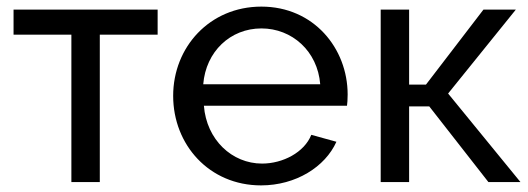

<svg xmlns="http://www.w3.org/2000/svg" viewBox="-20 -551 1599 581"><path d="M282 -446H457V-522H21V-446H196V0H282Z M770 10C875 10 964 -46 998 -122L922 -143C901 -90 836 -56 773 -56C682 -56 605 -128 597 -231H1030C1031 -238 1032 -250 1032 -265C1032 -405 929 -531 771 -531C614 -531 504 -408 504 -261C504 -113 613 10 770 10ZM595 -296C603 -395 677 -465 771 -465C864 -465 941 -396 949 -296Z M1269 -295H1218V-522H1132V0H1218V-229H1279L1458 0H1555L1336 -268L1541 -522H1443Z"/></svg>

Font: Raleway Med
Style: Regular
Weight: 500
Designer: Matt McInerney, Pablo Impallari, Rodrigo Fuenzalida
Foundry: Matt McInerney, Pablo Impallari, Rodrigo Fuenzalida
Version: Version 3.00 July 28, 2015